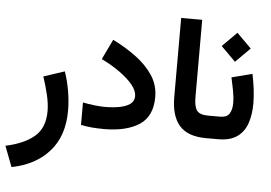

<svg xmlns="http://www.w3.org/2000/svg" viewBox="-82 -765 1573 1114"><g transform="rotate(5 704.5 -208.0)"><path d="M23.4 265.6 -22.5 145.5Q85.9 122.1 144.8 71.8Q203.6 21.5 203.6 -75.7Q203.6 -119.6 190.7 -173.1Q177.7 -226.6 161.6 -274.4L283.2 -314.5Q301.8 -261.7 311.8 -202.9Q321.8 -144 321.8 -88.9Q321.8 58.6 241.9 148.4Q162.1 238.3 23.4 265.6Z M531.2 -129.4Q576.2 -129.4 615 -136.2Q653.8 -143.1 678 -159.9Q702.1 -176.8 702.1 -207Q702.1 -237.8 674.3 -272.2Q646.5 -306.6 598.6 -340.8Q550.8 -375 490.7 -404.3L546.9 -521.5Q619.1 -485.8 680.9 -440.7Q742.7 -395.5 780.8 -338.9Q818.8 -282.2 818.8 -211.4Q818.8 -99.1 743.7 -50Q668.5 -1 538.6 -1Q501 -1 468 -3.9Q435.1 -6.8 403.8 -13.2V-144Q435.5 -137.7 470.5 -133.5Q505.4 -129.4 531.2 -129.4Z M928.7 -682.1H1051.3V-231.9Q1051.3 -176.8 1068.1 -154.1Q1085 -131.3 1133.3 -131.3H1145.5V0H1133.3Q1027.3 0 978 -55.4Q928.7 -110.8 928.7 -222.7Z M1204.1 0H1126V-131.3H1204.1Q1243.7 -131.3 1258.1 -155.3Q1272.5 -179.2 1272.5 -216.3Q1272.5 -249.5 1265.1 -288.3Q1257.8 -327.1 1249.5 -364.3L1369.1 -395Q1378.4 -350.6 1383.8 -306.9Q1389.2 -263.2 1389.2 -223.6Q1389.2 -159.7 1372.1 -109.1Q1355 -58.6 1314.5 -29.3Q1273.9 0 1204.1 0ZM1261.7 -625 1346.2 -540.5 1261.7 -456.1 1177.2 -540.5Z"/></g></svg>

Font: Vazirmatn UI NL
Style: Bold
Weight: 700
Designer: Saber Rastikerdar
Foundry: Saber Rastikerdar
Version: Version 33.003